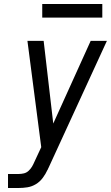

<svg xmlns="http://www.w3.org/2000/svg" viewBox="-20 -939 554 959"><path d="M20 0V-70H73Q86 -70 99 -73Q112 -76 122.5 -85.5Q133 -95 140 -107Q147 -119 152 -131L186 -204L117 -735H198L246 -322L433 -735H514L223 -102Q221 -99 220 -96Q219 -93 218 -91L217 -90Q208 -70 193.5 -50.5Q179 -31 159 -19Q139 -7 117 -3.5Q95 0 73 0ZM191 -851V-919H491V-851Z"/></svg>

Font: Iosevka SS04
Style: Italic
Weight: 400
Italic angle: -9°
Monospace: yes
Designer: Belleve Invis
Foundry: Belleve Invis
Version: Version 19.0.0; ttfautohint (v1.8.4)